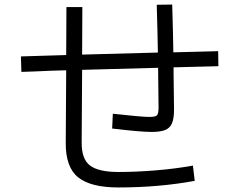

<svg xmlns="http://www.w3.org/2000/svg" viewBox="-20 -812 1040 844"><path d="M828 -84 836 -17Q679 12 500 12Q379 12 323.5 -32.5Q268 -77 269 -185L271 -503Q215 -502 134 -498L74 -496L72 -564L271 -570L272 -781H342L341 -572L674 -581Q673 -656 669 -791L737 -792Q741 -657 742 -582L939 -587L940 -521L743 -516V-492Q745 -368 745 -330Q745 -291 736 -270Q727 -249 706 -240.5Q685 -232 646 -232Q598 -232 473 -247L476 -312Q604 -298 636 -298Q663 -298 670 -305Q677 -312 677 -340Q677 -386 675 -514L341 -505L339 -188Q338 -113 375.5 -84.5Q413 -56 500 -56Q577 -56 663.5 -63Q750 -70 828 -84Z"/></svg>

Font: IBM Plex Sans JP
Style: Regular
Weight: 400
Designer: Mike Abbink; Paul van der Laan; Pieter van Rosmalen; Wujin Sim; Yejin Wi; Jinhee Kim; Boomi Park; Yona Kim; Kichan Ma
Foundry: Sandoll Inc.
Version: Version 1.000